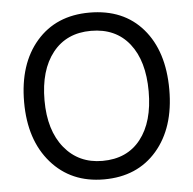

<svg xmlns="http://www.w3.org/2000/svg" viewBox="-51 -738 801 797"><g transform="rotate(-5 350.0 -339.5)"><path d="M48 -340Q48 -499 129.5 -593Q211 -687 350 -687Q492 -687 572.5 -593.5Q653 -500 653 -340Q653 -181 571.5 -86.5Q490 8 351 8Q214 8 131 -87Q48 -182 48 -340ZM133 -340Q133 -215 192.5 -142Q252 -69 351 -69Q454 -69 510.5 -141Q567 -213 567 -340Q567 -467 510 -539Q453 -611 350 -611Q248 -611 190.5 -538.5Q133 -466 133 -340Z"/></g></svg>

Font: Hind
Style: Regular
Weight: 400
Designer: Manushi Parikh, Satya Rajpurohit
Foundry: Indian Type Foundry
Version: Version 2.000;PS 1.0;hotconv 1.0.79;makeotf.lib2.5.61930